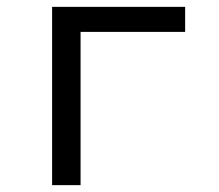

<svg xmlns="http://www.w3.org/2000/svg" viewBox="-20 -540 640 560"><path d="M132 0V-520H520V-447H215V0Z"/></svg>

Font: Nova Nerd Font
Style: Regular
Weight: 400
Designer: Belleve Invis
Foundry: Belleve Invis
Version: Version 24.1.4; ttfautohint (v1.8.4);Nerd Fonts 3.1.1